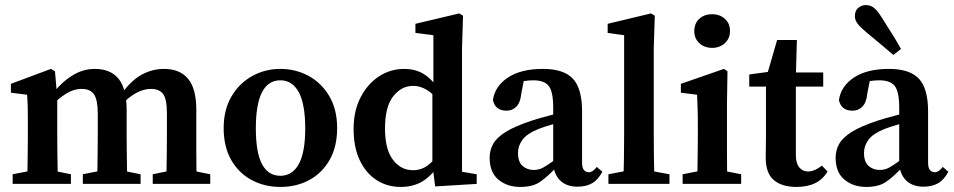

<svg xmlns="http://www.w3.org/2000/svg" viewBox="-20 -726 3765 758"><path d="M636 0Q637 -21 637.5 -55Q638 -89 638.5 -126.5Q639 -164 639 -193V-278Q639 -335 624 -355Q609 -375 576 -375Q518 -375 457 -310L446 -352H457Q497 -408 539 -431Q581 -454 627 -454Q690 -454 722.5 -415Q755 -376 755 -292V-193Q755 -164 755 -126.5Q755 -89 755.5 -55Q756 -21 757 0ZM30 0V-38L122 -56H171L260 -38V0ZM87 0Q88 -21 88.5 -55.5Q89 -90 89.5 -127.5Q90 -165 90 -193V-242Q90 -280 89.5 -302Q89 -324 87 -352L23 -360V-395L181 -454L197 -445L206 -341V-193Q206 -165 206.5 -127.5Q207 -90 207.5 -55.5Q208 -21 209 0ZM307 0V-38L397 -56H446L535 -38V0ZM363 0Q364 -21 364.5 -55Q365 -89 365.5 -126.5Q366 -164 366 -193V-276Q366 -331 351.5 -353Q337 -375 302 -375Q271 -375 241.5 -356.5Q212 -338 184 -310L174 -353H186Q221 -400 264 -427Q307 -454 354 -454Q417 -454 448.5 -414.5Q480 -375 480 -291V-193Q480 -164 480.5 -126.5Q481 -89 481.5 -55Q482 -21 483 0ZM583 0V-38L670 -56H721L810 -38V0Z M1087 12Q1024 12 973 -15.5Q922 -43 892.5 -95Q863 -147 863 -220Q863 -293 894 -345.5Q925 -398 976 -426Q1027 -454 1087 -454Q1147 -454 1198 -426.5Q1249 -399 1280 -346.5Q1311 -294 1311 -220Q1311 -147 1281.5 -95Q1252 -43 1201.5 -15.5Q1151 12 1087 12ZM1087 -32Q1134 -32 1159.5 -78Q1185 -124 1185 -219Q1185 -315 1159.5 -362Q1134 -409 1087 -409Q990 -409 990 -219Q990 -124 1014.5 -78Q1039 -32 1087 -32Z M1562 12Q1508 12 1466 -15.5Q1424 -43 1400 -94Q1376 -145 1376 -217Q1376 -289 1404 -342.5Q1432 -396 1477 -425Q1522 -454 1576 -454Q1618 -454 1650 -435.5Q1682 -417 1710 -377H1730L1721 -321Q1689 -357 1663.5 -372Q1638 -387 1611 -387Q1565 -387 1532.5 -346Q1500 -305 1500 -218Q1500 -136 1531.5 -95Q1563 -54 1610 -54Q1644 -54 1670 -74Q1696 -94 1722 -131L1732 -75H1712Q1683 -31 1647 -9.5Q1611 12 1562 12ZM1698 10 1687 -76V-367L1691 -378V-587L1620 -596V-632L1793 -673L1808 -664L1804 -535V-48L1862 -38V0Z M2034 12Q1982 12 1947.5 -17Q1913 -46 1913 -103Q1913 -133 1927 -158Q1941 -183 1977 -205.5Q2013 -228 2080 -250Q2108 -259 2149.5 -270Q2191 -281 2224 -289V-252Q2193 -244 2158 -234Q2123 -224 2104 -216Q2060 -198 2042.5 -174Q2025 -150 2025 -123Q2025 -87 2043 -71Q2061 -55 2088 -55Q2100 -55 2112 -59Q2124 -63 2143.5 -76Q2163 -89 2198 -115L2210 -65H2176Q2139 -26 2110.5 -7Q2082 12 2034 12ZM2260 11Q2217 11 2192 -13Q2167 -37 2164 -79V-300Q2164 -364 2146.5 -386.5Q2129 -409 2085 -409Q2069 -409 2048.5 -406Q2028 -403 2000 -394L2052 -428L2038 -357Q2035 -322 2019 -305.5Q2003 -289 1980 -289Q1935 -289 1926 -331Q1934 -386 1985.5 -420Q2037 -454 2124 -454Q2205 -454 2241.5 -415.5Q2278 -377 2278 -286V-84Q2278 -63 2285.5 -54.5Q2293 -46 2305 -46Q2320 -46 2336 -67L2358 -48Q2341 -16 2317.5 -2.5Q2294 11 2260 11Z M2382 0V-38L2476 -56H2525L2623 -38V0ZM2441 0Q2444 -96 2444 -193V-587L2379 -596V-632L2550 -673L2565 -664L2561 -535V-193Q2561 -96 2564 0Z M2675 0V-38L2766 -56H2815L2906 -38V0ZM2732 0Q2733 -21 2733.5 -55.5Q2734 -90 2734.5 -127.5Q2735 -165 2735 -193V-236Q2735 -274 2734 -299Q2733 -324 2732 -352L2668 -360V-395L2838 -454L2852 -445L2850 -314V-193Q2850 -165 2850 -127.5Q2850 -90 2850.5 -55.5Q2851 -21 2852 0ZM2792 -537Q2761 -537 2741 -555.5Q2721 -574 2721 -603Q2721 -634 2741 -652Q2761 -670 2792 -670Q2821 -670 2841.5 -652Q2862 -634 2862 -603Q2862 -574 2841.5 -555.5Q2821 -537 2792 -537Z M3124 12Q3067 12 3035 -15Q3003 -42 3003 -104Q3003 -125 3003.5 -144Q3004 -163 3004 -190V-384H2938V-432L3048 -447L3003 -413L3048 -568H3126L3122 -423V-404V-114Q3122 -81 3135.5 -65Q3149 -49 3170 -49Q3195 -49 3225 -72L3247 -49Q3212 12 3124 12ZM3064 -384V-440H3230V-384Z M3400 12Q3348 12 3313.5 -17Q3279 -46 3279 -103Q3279 -133 3293 -158Q3307 -183 3343 -205.5Q3379 -228 3446 -250Q3474 -259 3515.5 -270Q3557 -281 3590 -289V-252Q3559 -244 3524 -234Q3489 -224 3470 -216Q3426 -198 3408.5 -174Q3391 -150 3391 -123Q3391 -87 3409 -71Q3427 -55 3454 -55Q3466 -55 3478 -59Q3490 -63 3509.5 -76Q3529 -89 3564 -115L3576 -65H3542Q3505 -26 3476.5 -7Q3448 12 3400 12ZM3626 11Q3583 11 3558 -13Q3533 -37 3530 -79V-300Q3530 -364 3512.5 -386.5Q3495 -409 3451 -409Q3435 -409 3414.5 -406Q3394 -403 3366 -394L3418 -428L3404 -357Q3401 -322 3385 -305.5Q3369 -289 3346 -289Q3301 -289 3292 -331Q3300 -386 3351.5 -420Q3403 -454 3490 -454Q3571 -454 3607.5 -415.5Q3644 -377 3644 -286V-84Q3644 -63 3651.5 -54.5Q3659 -46 3671 -46Q3686 -46 3702 -67L3724 -48Q3707 -16 3683.5 -2.5Q3660 11 3626 11ZM3537 -533 3507 -509Q3485 -528 3460.5 -548.5Q3436 -569 3401 -598Q3378 -617 3366.5 -631.5Q3355 -646 3355 -662Q3355 -684 3368.5 -695Q3382 -706 3398 -706Q3417 -706 3430.5 -695Q3444 -684 3461 -657Q3487 -616 3504.5 -588Q3522 -560 3537 -533Z"/></svg>

Font: Lisu Bosa ExtraBold
Style: Regular
Weight: 800
Designer: David Morse, Annie Olsen, Victor Gaultney, Frank Grießhammer (Latin)
Foundry: SIL International
Version: Version 2.000